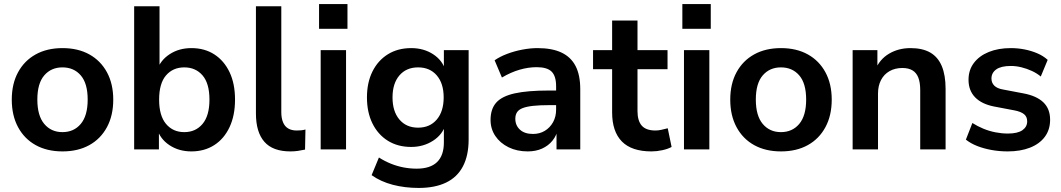

<svg xmlns="http://www.w3.org/2000/svg" viewBox="-20 -736 5229 946"><path d="M288 10Q211.9 10 155.9 -21Q100 -52 69 -109.5Q38 -167 38 -245Q38 -323 69 -380Q100 -437 155.9 -468Q211.9 -499 288 -499Q364.1 -499 420.1 -468Q476 -437 507 -379.8Q538 -322.6 538 -245Q538 -167 507 -109.5Q476 -52 420.1 -21Q364.1 10 288 10ZM287.6 -85Q344 -85 378 -125.5Q412 -166 412 -245.5Q412 -325 378 -364.5Q344 -404 287.6 -404Q232 -404 198 -364.5Q164 -325 164 -245.5Q164 -166 198 -125.5Q232 -85 287.6 -85Z M923 10Q861 10 814.5 -21Q768 -52 753 -104H763V0H641V-705H766V-390H754Q770 -439 816 -469Q862 -499 923 -499Q988 -499 1036 -468Q1084 -437 1111 -380.5Q1138 -324 1138 -245Q1138 -167 1111 -109.5Q1084 -52 1035.5 -21Q987 10 923 10ZM888 -85Q944 -85 978 -125.5Q1012 -166 1012 -245Q1012 -325 978 -364.5Q944 -404 888 -404Q832 -404 798 -364.5Q764 -325 764 -245Q764 -166 798 -125.5Q832 -85 888 -85Z M1411 10Q1324 10 1282.5 -37.5Q1241 -85 1241 -177V-705H1366V-183Q1366 -154 1374.5 -133.5Q1383 -113 1400 -103Q1417 -93 1442 -93Q1453 -93 1464 -94Q1475 -95 1485 -98L1483 1Q1465 5 1447.5 7.5Q1430 10 1411 10Z M1552 -594V-716H1692V-594ZM1560 0V-489H1685V0Z M2043 190Q1975 190 1915.5 174.5Q1856 159 1811 127L1847 40Q1875 58 1906 70.5Q1937 83 1969 89Q2001 95 2033 95Q2100 95 2133.5 62.5Q2167 30 2167 -34V-124H2176Q2161 -73 2113.5 -42.5Q2066 -12 2006 -12Q1940 -12 1891 -42.5Q1842 -73 1815 -128Q1788 -183 1788 -256Q1788 -329 1815 -383.5Q1842 -438 1891 -468.5Q1940 -499 2006 -499Q2068 -499 2114.5 -468.5Q2161 -438 2175 -388H2167V-489H2289V-49Q2289 30 2261 83.5Q2233 137 2178 163.5Q2123 190 2043 190ZM2040 -107Q2098 -107 2132 -147Q2166 -187 2166 -256Q2166 -325 2132 -364.5Q2098 -404 2040 -404Q1982 -404 1948 -364.5Q1914 -325 1914 -256Q1914 -187 1948 -147Q1982 -107 2040 -107Z M2580 10Q2527 10 2485.5 -10.5Q2444 -31 2420.5 -66Q2397 -101 2397 -145Q2397 -199 2425 -230.5Q2453 -262 2516 -276Q2579 -290 2685 -290H2735V-218H2686Q2639 -218 2607 -214.5Q2575 -211 2555.5 -203.5Q2536 -196 2527.5 -183Q2519 -170 2519 -151Q2519 -118 2542 -97Q2565 -76 2606 -76Q2639 -76 2664.5 -91.5Q2690 -107 2705 -134Q2720 -161 2720 -196V-311Q2720 -361 2698 -383Q2676 -405 2624 -405Q2583 -405 2540 -392.5Q2497 -380 2453 -354L2417 -439Q2443 -457 2478.5 -470.5Q2514 -484 2553.5 -491.5Q2593 -499 2628 -499Q2700 -499 2746.5 -477Q2793 -455 2816 -410.5Q2839 -366 2839 -296V0H2722V-104H2730Q2723 -69 2702.5 -43.5Q2682 -18 2651 -4Q2620 10 2580 10Z M3190 10Q3092 10 3044 -39Q2996 -88 2996 -182V-395H2902V-489H2996V-635H3121V-489H3269V-395H3121V-189Q3121 -141 3142 -117Q3163 -93 3210 -93Q3224 -93 3239 -96.5Q3254 -100 3270 -104L3289 -12Q3271 -2 3243.5 4Q3216 10 3190 10Z M3342 -594V-716H3482V-594ZM3350 0V-489H3475V0Z M3828 10Q3751.9 10 3695.9 -21Q3640 -52 3609 -109.5Q3578 -167 3578 -245Q3578 -323 3609 -380Q3640 -437 3695.9 -468Q3751.9 -499 3828 -499Q3904.1 -499 3960.1 -468Q4016 -437 4047 -379.8Q4078 -322.6 4078 -245Q4078 -167 4047 -109.5Q4016 -52 3960.1 -21Q3904.1 10 3828 10ZM3827.6 -85Q3884 -85 3918 -125.5Q3952 -166 3952 -245.5Q3952 -325 3918 -364.5Q3884 -404 3827.6 -404Q3772 -404 3738 -364.5Q3704 -325 3704 -245.5Q3704 -166 3738 -125.5Q3772 -85 3827.6 -85Z M4181 0V-489H4303V-391H4292Q4314 -444 4360.5 -471.5Q4407 -499 4466 -499Q4525 -499 4563.2 -477.2Q4601.3 -455.3 4620.2 -410.5Q4639 -365.7 4639 -298V0H4514V-292Q4514 -330 4504.5 -354Q4495 -378 4475.5 -389.5Q4456 -401 4426 -401Q4390 -401 4362.8 -385.5Q4335.6 -370 4320.8 -341.6Q4306 -313.2 4306 -275V0Z M4945 10Q4904 10 4865.5 3Q4827 -4 4795 -16.5Q4763 -29 4739 -48L4771 -130Q4796 -114 4825 -102Q4854 -90 4885 -84Q4916 -78 4946 -78Q4994 -78 5017.5 -94.5Q5041 -111 5041 -138Q5041 -161 5025.5 -173.5Q5010 -186 4979 -192L4879 -211Q4817 -223 4784.5 -256.5Q4752 -290 4752 -343Q4752 -391 4778.5 -426Q4805 -461 4852 -480Q4899 -499 4960 -499Q4995 -499 5028 -492.5Q5061 -486 5090.5 -473.5Q5120 -461 5142 -441L5108 -359Q5089 -375 5064 -386.5Q5039 -398 5012.5 -404.5Q4986 -411 4961 -411Q4912 -411 4888.5 -394Q4865 -377 4865 -349Q4865 -328 4879 -314Q4893 -300 4922 -295L5022 -276Q5087 -264 5120.5 -232Q5154 -200 5154 -146Q5154 -97 5128 -62Q5102 -27 5055 -8.5Q5008 10 4945 10Z"/></svg>

Font: Nunito Sans 12pt ExtraLight
Style: Regular
Weight: 200
Designer: Vernon Adams
Foundry: Vernon Adams
Version: Version 3.101;gftools[0.9.27]